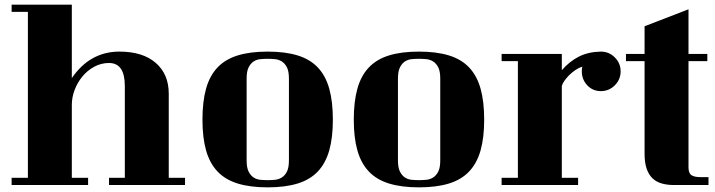

<svg xmlns="http://www.w3.org/2000/svg" viewBox="-20 -735 3075 826"><path d="M289 -284V30H359V61H30V30H100V-684H30V-715H289V-399Q367 -513 494 -513Q594 -513 650 -464.5Q706 -416 706 -332V30H776V61H449V30H517V-365Q517 -464 449 -464Q415 -464 385.5 -448Q356 -432 334.5 -406Q313 -380 301 -348Q289 -316 289 -284Z M851 -220Q851 -298 866.5 -353.5Q882 -409 915.5 -444.5Q949 -480 1002.5 -496.5Q1056 -513 1131 -513Q1207 -513 1260.5 -496.5Q1314 -480 1347.5 -444.5Q1381 -409 1396.5 -353.5Q1412 -298 1412 -220Q1412 -143 1396.5 -88Q1381 -33 1347.5 2.5Q1314 38 1260.5 54.5Q1207 71 1131 71Q1056 71 1002.5 54.5Q949 38 915.5 2.5Q882 -33 866.5 -88Q851 -143 851 -220ZM1223 -397Q1223 -428 1214.5 -445Q1206 -462 1192.5 -470.5Q1179 -479 1163 -480.5Q1147 -482 1131 -482Q1116 -482 1100 -480.5Q1084 -479 1071 -470.5Q1058 -462 1049.5 -445Q1041 -428 1041 -397V-45Q1041 -14 1049.5 3Q1058 20 1071 28.5Q1084 37 1100 38.5Q1116 40 1131 40Q1147 40 1163 38.5Q1179 37 1192.5 28.5Q1206 20 1214.5 3Q1223 -14 1223 -45Z M1502 -220Q1502 -298 1517.5 -353.5Q1533 -409 1566.5 -444.5Q1600 -480 1653.5 -496.5Q1707 -513 1782 -513Q1858 -513 1911.5 -496.5Q1965 -480 1998.5 -444.5Q2032 -409 2047.5 -353.5Q2063 -298 2063 -220Q2063 -143 2047.5 -88Q2032 -33 1998.5 2.5Q1965 38 1911.5 54.5Q1858 71 1782 71Q1707 71 1653.5 54.5Q1600 38 1566.5 2.5Q1533 -33 1517.5 -88Q1502 -143 1502 -220ZM1874 -397Q1874 -428 1865.5 -445Q1857 -462 1843.5 -470.5Q1830 -479 1814 -480.5Q1798 -482 1782 -482Q1767 -482 1751 -480.5Q1735 -479 1722 -470.5Q1709 -462 1700.5 -445Q1692 -428 1692 -397V-45Q1692 -14 1700.5 3Q1709 20 1722 28.5Q1735 37 1751 38.5Q1767 40 1782 40Q1798 40 1814 38.5Q1830 37 1843.5 28.5Q1857 20 1865.5 3Q1874 -14 1874 -45Z M2483 -428Q2483 -433 2483.5 -438Q2484 -443 2485 -448Q2469 -443 2454.5 -433Q2440 -423 2428 -411Q2416 -399 2407.5 -386.5Q2399 -374 2397 -365V30H2467V61H2138V30H2208V-472H2138V-503H2397V-433Q2430 -471 2470.5 -491.5Q2511 -512 2565 -513Q2600 -513 2625 -488Q2650 -463 2650 -428Q2650 -393 2625 -368Q2600 -343 2565 -343Q2530 -343 2506.5 -368Q2483 -393 2483 -428Z M2942 -503H3023V-472H2942V-15Q2942 10 2954.5 18.5Q2967 27 2994 27H3028V61H2879Q2851 61 2827.5 54.5Q2804 48 2787.5 32.5Q2771 17 2762 -9Q2753 -35 2753 -74V-472H2673V-503H2753V-622L2942 -695Z"/></svg>

Font: Cafe24 ClassicType
Style: Regular
Weight: 400
Designer: Cafe24 thkim, hmlim, mnelim & 4IR
Foundry: Cafe24
Version: Version 1.000